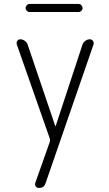

<svg xmlns="http://www.w3.org/2000/svg" viewBox="-20 -715 540 955"><path d="M227.5 -26.4 63.5 -494.1Q60.5 -503.9 65.9 -511.7Q71.3 -519.5 81.1 -519.5Q92.8 -519.5 103 -512.2Q113.3 -504.9 117.2 -494.1L254.9 -87.9Q254.9 -86.9 255.9 -86.9Q256.8 -86.9 256.8 -87.9L390.6 -494.1Q394.5 -504.9 404.8 -512.2Q415 -519.5 426.8 -519.5Q436.5 -519.5 442.4 -511.7Q448.2 -503.9 445.3 -494.1L207 195.3Q199.2 220.7 172.9 219.7Q163.1 219.7 157.7 211.9Q152.3 204.1 155.3 195.3L227.5 -8.8Q230.5 -18.6 227.5 -26.4ZM127 -695.3H371.1Q378.9 -695.3 384.8 -689Q390.6 -682.6 390.6 -674.8Q390.6 -667 384.8 -661.1Q378.9 -655.3 371.1 -655.3H127Q119.1 -655.3 113.3 -661.1Q107.4 -667 107.4 -674.8Q107.4 -682.6 113.3 -689Q119.1 -695.3 127 -695.3Z"/></svg>

Font: Rounded Mgen+ 1m light
Style: Regular
Weight: 200
Designer: [Source Han Sans]
Ryoko NISHIZUKA  (kana & ideographs); Paul D. Hunt (Latin, Greek & Cyrillic); Wenlong ZHANG  (bopomofo
Version: Version 1.059.20150602